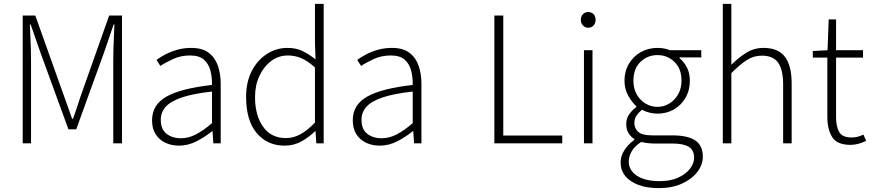

<svg xmlns="http://www.w3.org/2000/svg" viewBox="-20 -739 4495 990"><path d="M97 0V-659H162L300 -272Q313 -236 326 -199.5Q339 -163 352 -126H356Q370 -163 381.5 -199.5Q393 -236 406 -272L543 -659H609V0H564V-433Q564 -460 565 -491Q566 -522 567.5 -554Q569 -586 570 -613H566L515 -464L373 -72H333L190 -464L138 -613H134Q135 -586 136.5 -554Q138 -522 139 -491Q140 -460 140 -433V0Z M903 12Q865 12 833.5 -2.5Q802 -17 783 -46Q764 -75 764 -119Q764 -199 838.5 -241Q913 -283 1073 -301Q1074 -338 1065.5 -373Q1057 -408 1032.5 -430.5Q1008 -453 960 -453Q912 -453 872 -434.5Q832 -416 807 -399L787 -430Q804 -443 831 -457.5Q858 -472 892.5 -482Q927 -492 966 -492Q1023 -492 1056 -467Q1089 -442 1103.5 -400Q1118 -358 1118 -307V0H1080L1076 -62H1073Q1037 -33 993.5 -10.5Q950 12 903 12ZM911 -26Q952 -26 990.5 -46Q1029 -66 1073 -104V-267Q975 -256 917.5 -236.5Q860 -217 834.5 -188.5Q809 -160 809 -122Q809 -71 839.5 -48.5Q870 -26 911 -26Z M1448 12Q1358 12 1303.5 -53Q1249 -118 1249 -239Q1249 -317 1278.5 -373.5Q1308 -430 1356.5 -461Q1405 -492 1462 -492Q1506 -492 1538.5 -476.5Q1571 -461 1607 -433L1604 -521V-719H1649V0H1611L1607 -62H1604Q1575 -33 1535.5 -10.5Q1496 12 1448 12ZM1454 -27Q1494 -27 1530.5 -47.5Q1567 -68 1604 -107V-391Q1567 -425 1533.5 -439Q1500 -453 1465 -453Q1417 -453 1379 -425Q1341 -397 1318 -348.5Q1295 -300 1295 -239Q1295 -144 1336.5 -85.5Q1378 -27 1454 -27Z M1938 12Q1900 12 1868.5 -2.5Q1837 -17 1818 -46Q1799 -75 1799 -119Q1799 -199 1873.5 -241Q1948 -283 2108 -301Q2109 -338 2100.5 -373Q2092 -408 2067.5 -430.5Q2043 -453 1995 -453Q1947 -453 1907 -434.5Q1867 -416 1842 -399L1822 -430Q1839 -443 1866 -457.5Q1893 -472 1927.5 -482Q1962 -492 2001 -492Q2058 -492 2091 -467Q2124 -442 2138.5 -400Q2153 -358 2153 -307V0H2115L2111 -62H2108Q2072 -33 2028.5 -10.5Q1985 12 1938 12ZM1946 -26Q1987 -26 2025.5 -46Q2064 -66 2108 -104V-267Q2010 -256 1952.5 -236.5Q1895 -217 1869.5 -188.5Q1844 -160 1844 -122Q1844 -71 1874.5 -48.5Q1905 -26 1946 -26Z M2529 0V-659H2575V-40H2879V0Z M2991 0V-480H3035V0ZM3013 -596Q2997 -596 2986 -607.5Q2975 -619 2975 -637Q2975 -655 2986 -666Q2997 -677 3013 -677Q3030 -677 3040.5 -666Q3051 -655 3051 -637Q3051 -619 3040.5 -607.5Q3030 -596 3013 -596Z M3377 231Q3316 231 3272 214.5Q3228 198 3204 168.5Q3180 139 3180 98Q3180 66 3199 36Q3218 6 3251 -18V-22Q3233 -33 3221 -52Q3209 -71 3209 -99Q3209 -131 3227 -153.5Q3245 -176 3261 -187V-191Q3239 -211 3219.5 -245.5Q3200 -280 3200 -323Q3200 -372 3223 -410.5Q3246 -449 3284.5 -470.5Q3323 -492 3370 -492Q3390 -492 3406.5 -488.5Q3423 -485 3434 -480H3596V-443H3484V-439Q3506 -421 3521.5 -392Q3537 -363 3537 -322Q3537 -273 3514.5 -234.5Q3492 -196 3454.5 -174.5Q3417 -153 3370 -153Q3349 -153 3328 -158.5Q3307 -164 3290 -173Q3275 -161 3263 -144.5Q3251 -128 3251 -104Q3251 -78 3270.5 -59.5Q3290 -41 3343 -41H3446Q3527 -41 3565.5 -14.5Q3604 12 3604 69Q3604 110 3576 147Q3548 184 3497 207.5Q3446 231 3377 231ZM3370 -188Q3403 -188 3431 -205Q3459 -222 3476.5 -252.5Q3494 -283 3494 -323Q3494 -385 3457.5 -420Q3421 -455 3370 -455Q3319 -455 3282.5 -420Q3246 -385 3246 -323Q3246 -283 3263 -252.5Q3280 -222 3308.5 -205Q3337 -188 3370 -188ZM3382 195Q3436 195 3475.5 177.5Q3515 160 3537 132Q3559 104 3559 74Q3559 34 3530.5 17.5Q3502 1 3448 1H3345Q3338 1 3321 -1Q3304 -3 3286 -7Q3252 15 3237 41.5Q3222 68 3222 94Q3222 139 3264 167Q3306 195 3382 195Z M3707 0V-719H3751V-511V-405Q3788 -442 3828 -467Q3868 -492 3917 -492Q3992 -492 4027 -446.5Q4062 -401 4062 -308V0H4018V-302Q4018 -379 3992.5 -415.5Q3967 -452 3908 -452Q3866 -452 3831 -429.5Q3796 -407 3751 -362V0Z M4366 8Q4296 8 4271 -32Q4246 -72 4246 -136V-442H4171V-476L4247 -480L4253 -639H4291V-480H4430V-442H4291V-133Q4291 -87 4307 -58.5Q4323 -30 4372 -30Q4386 -30 4400.5 -33.5Q4415 -37 4432 -45L4446 -13Q4427 -3 4406 2.5Q4385 8 4366 8Z"/></svg>

Font: Mada Light
Style: Regular
Weight: 300
Designer: Khaled Hosny
Version: Version 1.5